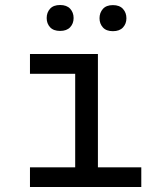

<svg xmlns="http://www.w3.org/2000/svg" viewBox="-20 -743 640 763"><path d="M99.1 -528.3V-449.7H278.8V-78.1H99.1V0H541.5V-78.1H369.1V-528.3ZM165.5 -671.4Q165.5 -649.4 179 -634.8Q192.4 -620.1 218.8 -620.1Q245.1 -620.1 258.8 -634.8Q272.5 -649.4 272.5 -671.4Q272.5 -693.4 258.8 -708.3Q245.1 -723.1 218.8 -723.1Q192.4 -723.1 179 -708.3Q165.5 -693.4 165.5 -671.4ZM375.5 -670.4Q375.5 -648.9 388.9 -634Q402.3 -619.1 428.7 -619.1Q455.1 -619.1 468.8 -634Q482.4 -648.9 482.4 -670.4Q482.4 -692.4 468.8 -707.5Q455.1 -722.7 428.7 -722.7Q402.3 -722.7 388.9 -707.5Q375.5 -692.4 375.5 -670.4Z"/></svg>

Font: RobotoMono Nerd Font
Style: Regular
Weight: 400
Monospace: yes
Designer: Google
Version: Version 3.000;Nerd Fonts 3.2.1